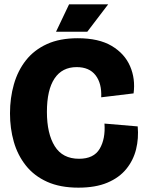

<svg xmlns="http://www.w3.org/2000/svg" viewBox="-20 -850 671 884"><path d="M341 14Q257 14 197 -13Q137 -40 99 -88Q61 -136 43.5 -197.5Q26 -259 26 -328Q26 -399 44 -462Q62 -525 99.5 -572.5Q137 -620 196 -647Q255 -674 338 -674Q435 -674 494.5 -638.5Q554 -603 579 -545Q604 -487 595 -420L446 -402Q449 -466 420 -503.5Q391 -541 333 -541Q266 -541 231 -488.5Q196 -436 196 -335Q196 -235 232 -177Q268 -119 344 -119Q412 -119 439 -165Q466 -211 461 -281L614 -268Q619 -213 606.5 -162.5Q594 -112 561.5 -72Q529 -32 474.5 -9Q420 14 341 14ZM382 -704H238L298 -830H478Z"/></svg>

Font: Bricolage Grotesque 48pt ExtraBold
Style: Regular
Weight: 800
Designer: Mathieu Triay
Foundry: Atelier Triay
Version: Version 1.000; ttfautohint (v1.8.4.7-5d5b);gftools[0.9.32]